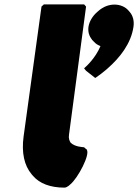

<svg xmlns="http://www.w3.org/2000/svg" viewBox="-20 -852 632 879"><path d="M294 -1 302 -8C337 -37 394 -145 377 -167V-169H375L369 -174C366 -178 363 -178 363 -178C355 -179 324 -180 304 -198C298 -207 293 -218 296 -236L374 -822L365 -832H181L170 -822L88 -227C78 -153 91 -94 125 -54L131 -47C161 -12 210 7 275 7C282 7 288 3 294 -1ZM440 -641C417 -586 375 -548 369 -543L365 -539L374 -528L416 -495L419 -497C435 -508 450 -519 465 -532L473 -539C529 -588 580 -653 591 -729C595 -755 589 -780 574 -797L568 -804C553 -821 530 -831 504 -831C478 -831 453 -821 433 -804L425 -797C405 -780 389 -755 385 -729C382 -706 388 -687 401 -671V-670L410 -661C418 -652 427 -646 440 -641Z"/></svg>

Font: Hussar Woodtype
Style: UltraObl
Weight: 900
Foundry: Cannot Into Space Fonts
Version: Version 1.07